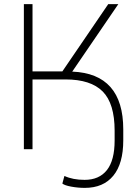

<svg xmlns="http://www.w3.org/2000/svg" viewBox="-20 -725 681 933"><path d="M392 188Q359 188 326.5 182Q294 176 283 167L293 130Q334 149 391 149Q462 149 499.5 101.5Q537 54 537 -42V-90Q537 -222 479 -280.5Q421 -339 298 -339H138V0H96V-705H138V-378H283L506 -705H555L331 -377Q579 -367 579 -96V-43Q579 70 530.5 129Q482 188 392 188Z"/></svg>

Font: Nunito Sans ExtraLight
Style: Regular
Weight: 200
Designer: Vernon Adams
Foundry: Vernon Adams
Version: Version 3.006; ttfautohint (v1.8.3)